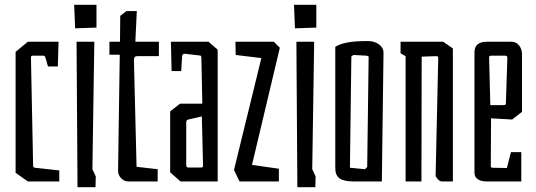

<svg xmlns="http://www.w3.org/2000/svg" viewBox="-20 -756 2233 800"><path d="M45 -36V-540L96 -582H224L221 -479H180L169 -517Q167 -524 160 -524H118Q112 -524 110.5 -522Q109 -520 109 -515L118 -65Q118 -58 126 -57L227 -46V0H96Z M299 -582H373L365 -51L379 -21L378 24H303ZM289 -736H382V-641L293 -638Z M472 -49 479 -528H436V-582H480L481 -690L507 -710H550L544 -582H642V-522H551Q538 -522 538 -506L549 -61L637 -51V0H515Q497 0 484 -14Q471 -28 472 -49Z M689 -38V-292L730 -324H823L819 -517Q819 -525 811 -525L750 -532Q741 -532 739 -524L735 -460H695L692 -582H849L887 -549V0H732ZM817 -58Q823 -58 824.5 -60Q826 -62 826 -67L821 -271L765 -258Q756 -256 756 -247V-67Q756 -58 765 -58Z M955 -48 1069 -514 962 -527 961 -582H1121L1146 -557L1030 -69L1142 -53V0H978Z M1215 -582H1289L1281 -51L1295 -21L1294 24H1219ZM1205 -736H1298V-641L1209 -638Z M1377 -56V-561Q1396 -573 1428 -579Q1460 -585 1512 -585Q1540 -585 1559 -571Q1578 -557 1578 -537L1571 0H1453Q1412 0 1394.5 -13Q1377 -26 1377 -56ZM1510 -60 1516 -518Q1516 -521 1514.5 -522Q1513 -523 1507 -524L1453 -527L1444 -521L1438 -57L1501 -51Z M1670 -522 1649 -534V-582H1827L1867 -554V0H1821Q1808 0 1795 -22L1806 -513Q1806 -518 1804.5 -520Q1803 -522 1797 -522L1737 -520L1736 0H1670Z M1957 -36V-538Q1957 -582 2008 -582H2112Q2131 -582 2143 -566.5Q2155 -551 2155 -531V-290L2114 -258L2026 -263L2025 -65Q2025 -57 2033 -57L2092 -56L2109 -122H2152V0H2008Q1984 0 1970.5 -9.5Q1957 -19 1957 -36ZM2079 -318Q2084 -318 2086 -320Q2088 -322 2088 -329L2094 -515Q2094 -524 2085 -524H2027Q2021 -524 2019.5 -522Q2018 -520 2018 -515L2023 -318Z"/></svg>

Font: Bahianita
Style: Regular
Weight: 400
Designer: Pablo Cosgaya & Dani Raskovsky
Foundry: Pablo Cosgaya & Dani Raskovsky
Version: Version 1.008